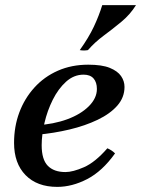

<svg xmlns="http://www.w3.org/2000/svg" viewBox="-20 -716 552 751"><path d="M236 -43Q265 -43 308.5 -62Q352 -81 400 -136Q409 -132 416 -127.5Q423 -123 430 -116Q380 -46 321 -15.5Q262 15 204 15Q125 15 80 -31Q35 -77 35 -157Q35 -221 55.5 -276Q76 -331 114.5 -373.5Q153 -416 206.5 -439.5Q260 -463 325 -463Q379 -463 409.5 -450.5Q440 -438 453.5 -418.5Q467 -399 467 -376Q467 -335 439 -303Q411 -271 362 -247.5Q313 -224 252 -209.5Q191 -195 126 -189L123 -226Q190 -230 243 -249.5Q296 -269 327.5 -300.5Q359 -332 359 -368Q359 -394 346 -409Q333 -424 307 -424Q269 -424 238.5 -396.5Q208 -369 186.5 -326Q165 -283 154 -235.5Q143 -188 143 -148Q143 -92 167 -67.5Q191 -43 236 -43ZM512 -696Q489 -659 454.5 -630.5Q420 -602 385.5 -576.5Q351 -551 324 -520Q308 -517 292 -520Q327 -569 347 -611.5Q367 -654 380 -696Z"/></svg>

Font: Poltawski Nowy Medium
Style: Italic
Weight: 500
Italic angle: -12°
Version: Version 1.001;gftools[0.9.25]